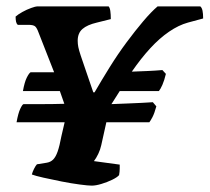

<svg xmlns="http://www.w3.org/2000/svg" viewBox="-20 -583 658 603"><path d="M268 0Q257 0 230.5 -3.5Q204 -7 173.5 -13Q143 -19 116.5 -25Q90 -31 80 -35Q82 -43 87 -53Q92 -63 96 -67L127 -72Q139 -74 147 -82Q155 -90 161 -107Q167 -124 173 -156L183 -199H32Q37 -227 43.5 -241Q50 -255 54 -256Q78 -256 112 -256Q146 -256 182 -257L168 -297H52Q57 -325 64 -339Q71 -353 76 -356H150L101 -481Q96 -495 90.5 -500Q85 -505 69 -505H36Q32 -508 30.5 -514.5Q29 -521 29 -531Q37 -538 50.5 -545.5Q64 -553 78 -558Q92 -563 97 -563H321Q325 -559 326.5 -548.5Q328 -538 328 -523L284 -512Q254 -505 239 -492Q224 -479 224 -455Q224 -445 226 -435Q228 -425 233.5 -408.5Q239 -392 248.5 -364.5Q258 -337 273 -293H277Q299 -331 324.5 -372Q350 -413 377.5 -450Q405 -487 430 -516.5Q455 -546 475 -563H609Q614 -559 616 -549.5Q618 -540 618 -525L570 -512Q541 -504 511 -483.5Q481 -463 452 -431.5Q423 -400 394 -358Q421 -359 444 -360Q467 -361 490 -363L501 -351Q496 -330 490 -316.5Q484 -303 479 -297H356L330 -256Q356 -257 380.5 -258Q405 -259 426 -260Q447 -261 460 -262L471 -249Q465 -227 459 -215.5Q453 -204 449 -199H314L298 -127Q295 -113 288.5 -99.5Q282 -86 275 -77L356 -66Q356 -63 356 -53.5Q356 -44 354 -33Q348 -26 332.5 -18.5Q317 -11 299 -5.5Q281 0 268 0Z"/></svg>

Font: Texturina 12pt ExtraBold
Style: Italic
Weight: 800
Italic angle: -11°
Designer: Guillermo Torres Carreño
Foundry: Omnibus-Type
Version: Version 1.002